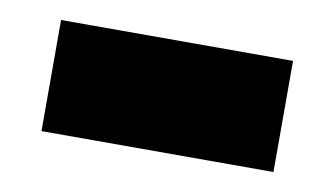

<svg xmlns="http://www.w3.org/2000/svg" viewBox="-35 -417 506 291"><g transform="rotate(10 218.5 -271.5)"><path d="M40 -357H397V-186H40Z"/></g></svg>

Font: Lalezar
Style: Bold
Weight: 700
Designer: Borna Izadpanah
Foundry: Borna Izadpanah
Version: Version 1.003;January 24, 2021;FontCreator 13.0.0.2683 64-bi